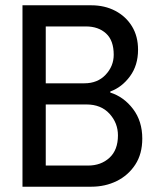

<svg xmlns="http://www.w3.org/2000/svg" viewBox="-20 -706 587 726"><path d="M65 0V-686H325Q376 -686 416 -665Q456 -644 479 -606.5Q502 -569 502 -518Q502 -459 471.5 -417.5Q441 -376 397 -360V-356Q448 -340 483 -294Q518 -248 518 -182Q518 -124 491.5 -83.5Q465 -43 421.5 -21.5Q378 0 325 0ZM153 -80H313Q362 -80 394 -109.5Q426 -139 426 -194Q426 -241 394 -276Q362 -311 307 -311H153ZM153 -391H299Q349 -391 379.5 -423.5Q410 -456 410 -499Q410 -553 381 -579.5Q352 -606 305 -606H153Z"/></svg>

Font: Archivo Narrow
Style: Regular
Weight: 400
Designer: Hector Gatti
Foundry: Omnibus-Type
Version: Version 3.002